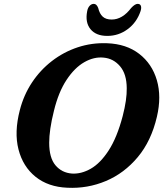

<svg xmlns="http://www.w3.org/2000/svg" viewBox="-20 -932 824 968"><path d="M520 -714Q617 -710.5 681.8 -660.5Q746.5 -610.5 770.8 -527.8Q795 -445 771 -343Q742.5 -221 674.5 -139.8Q606.5 -58.5 514 -19.5Q421.5 19.5 319.5 14.5Q223 10.5 159.2 -40.8Q95.5 -92 73.2 -178.8Q51 -265.5 80 -377Q99.5 -453 141.2 -516Q183 -579 242 -624.5Q301 -670 371.8 -693.5Q442.5 -717 520 -714ZM342.5 -57Q389.5 -54 437.8 -81.5Q486 -109 528 -173.8Q570 -238.5 598.5 -346.5Q609.5 -389 614.5 -424Q619.5 -459 619 -487.5Q618.5 -559 585.2 -598Q552 -637 502.5 -641.5Q454 -646.5 405 -618.5Q356 -590.5 315.5 -529.2Q275 -468 252 -373.5Q239.5 -324 233.8 -284Q228 -244 228 -212.5Q228 -136 259.8 -98.5Q291.5 -61 342.5 -57ZM543 -833.5Q597 -833.5 641.5 -892Q660.5 -912.5 674 -912.5Q686.5 -912.5 690.2 -902.5Q694 -892.5 688.5 -875.5Q669.5 -819 623.8 -785Q578 -751 521 -751Q464 -751 436.2 -785Q408.5 -819 419.5 -875.5Q422.5 -892.5 431.8 -902.5Q441 -912.5 453 -912.5Q467 -912.5 475 -892Q482 -862.5 498 -848Q514 -833.5 543 -833.5Z"/></svg>

Font: Fraunces 9pt SuperSoft SemiBold
Style: Italic
Weight: 600
Italic angle: -16°
Version: Version 1.000;[0bf87f6ff]